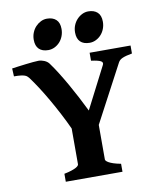

<svg xmlns="http://www.w3.org/2000/svg" viewBox="-90 -891 798 961"><g transform="rotate(-10 309.5 -410.0)"><path d="M166 0V-40.5Q188 -44.9 202.6 -49.8Q217.3 -54.7 225.8 -59.3Q234.4 -64 237.8 -68.1Q241.2 -72.3 241.2 -75.7V-257.3Q223.6 -295.9 202.1 -336.9Q180.7 -377.9 158.7 -416Q136.7 -454.1 115.5 -486.8Q94.2 -519.5 77.1 -542.5Q72.8 -547.9 68.1 -552Q63.5 -556.2 55.7 -558.8Q47.9 -561.5 35.2 -563Q22.5 -564.5 2 -564.5L0 -605Q14.2 -606.9 33.4 -609.6Q52.7 -612.3 72.3 -614.5Q91.8 -616.7 108.9 -618.4Q126 -620.1 136.2 -620.1Q150.4 -620.1 165.5 -613.8Q180.7 -607.4 189 -596.2Q207 -571.8 226.6 -540.5Q246.1 -509.3 265.9 -474.6Q285.6 -439.9 304.9 -403.1Q324.2 -366.2 341.3 -331.1L449.7 -542.5Q457 -555.2 445.1 -562.5Q433.1 -569.8 395.5 -574.7V-615.2H603.5V-574.7Q586.9 -571.8 575 -568.6Q563 -565.4 554.7 -561.8Q546.4 -558.1 541 -553.5Q535.6 -548.8 532.2 -542.5L377.9 -251.5V-75.7Q377.9 -72.8 381.3 -68.6Q384.8 -64.5 393.3 -59.6Q401.9 -54.7 416.5 -49.8Q431.2 -44.9 454.1 -40.5V0ZM487.8 -756.8Q487.8 -737.8 481.2 -720.7Q474.6 -703.6 463.1 -691.2Q451.7 -678.7 436.5 -671.4Q421.4 -664.1 404.8 -664.1Q374 -664.1 357.7 -680.2Q341.3 -696.3 341.3 -727.5Q341.3 -747.1 348.1 -763.9Q355 -780.8 366.7 -793.2Q378.4 -805.7 393.3 -813Q408.2 -820.3 424.3 -820.3Q453.6 -820.3 470.7 -804.7Q487.8 -789.1 487.8 -756.8ZM277.8 -756.8Q277.8 -737.8 271.2 -720.7Q264.6 -703.6 253.2 -691.2Q241.7 -678.7 226.6 -671.4Q211.4 -664.1 194.8 -664.1Q164.1 -664.1 147.7 -680.2Q131.3 -696.3 131.3 -727.5Q131.3 -747.1 138.2 -763.9Q145 -780.8 156.7 -793.2Q168.5 -805.7 183.3 -813Q198.2 -820.3 214.4 -820.3Q243.7 -820.3 260.7 -804.7Q277.8 -789.1 277.8 -756.8Z"/></g></svg>

Font: Gentium Book Basic
Style: Bold
Weight: 700
Designer: J. Victor Gaultney and Annie Olsen
Foundry: SIL International
Version: Version 1.102; 2013; Maintenance release